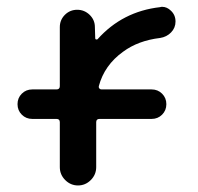

<svg xmlns="http://www.w3.org/2000/svg" viewBox="-20 -574 591 572"><path d="M457 -552.7Q460 -553.7 462.9 -553.7Q477.5 -553.7 489.3 -542Q502.9 -529.3 502.9 -509.8Q502.9 -491.2 489.7 -477.5Q476.6 -463.9 457 -460.9Q391.6 -453.1 346.7 -419.9Q291 -379.9 274.4 -317.4Q273.4 -313.5 275.9 -310.5Q278.3 -307.6 282.2 -307.6H431.6Q450.2 -307.6 462.9 -294.9Q475.6 -282.2 475.6 -263.7Q475.6 -245.1 462.9 -232.4Q450.2 -219.7 431.6 -219.7H276.4Q266.6 -219.7 266.6 -210V-76.2Q266.6 -53.7 250.5 -37.6Q234.4 -21.5 212.4 -21.5Q190.4 -21.5 174.3 -37.6Q158.2 -53.7 158.2 -76.2V-210Q158.2 -219.7 148.4 -219.7H76.2Q57.6 -219.7 44.9 -232.4Q32.2 -245.1 32.2 -263.7Q32.2 -282.2 44.9 -294.9Q57.6 -307.6 76.2 -307.6H148.4Q158.2 -307.6 158.2 -317.4V-493.2Q158.2 -514.6 173.3 -529.8Q188.5 -544.9 210 -544.9Q231.4 -544.9 247.1 -529.8Q262.7 -514.6 262.7 -493.2L263.7 -460Q263.7 -457 266.1 -456.5Q268.6 -456.1 270.5 -457Q344.7 -540 457 -552.7Z"/></svg>

Font: Gen Jyuu GothicX Medium
Style: Regular
Weight: 500
Designer: Ryoko NISHIZUKA (kana &amp; ideographs); Paul D. Hunt (Latin, Greek &amp; Cyrillic); Wenlong ZHANG (bopomofo); Sandoll C
Version: Version 1.058.20140828